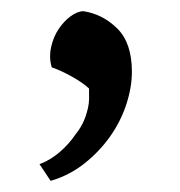

<svg xmlns="http://www.w3.org/2000/svg" viewBox="-20 -146 323 345"><path d="M51 149Q70 142 87 127.5Q104 113 116 95Q130 78 136 56Q141 40 140 23Q140 18 140 13Q128 2 108 -9Q88 -20 73 -25Q70 -35 70 -45Q70 -54 72 -62Q76 -80 85.5 -94Q95 -108 106.5 -116.5Q118 -125 129 -126Q164 -121 190.5 -95Q217 -69 217 -17Q217 11 207 41.5Q197 72 178 99Q159 126 132 147.5Q105 169 71 179Z"/></svg>

Font: PTSerif
Style: Regular
Weight: 400
Designer: A.Korolkova, O.Umpeleva, V.Yefimov
Foundry: ParaType Ltd
Version: Version 1.000W OFL; ttfautohint (v1.2) -l 8 -r 50 -G 200 -x 